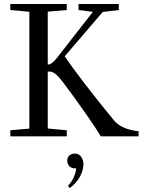

<svg xmlns="http://www.w3.org/2000/svg" viewBox="-20 -683 736 962"><path d="M31.7 0V-30.3L127 -38.6V-624L31.7 -632.8V-663.1H314.5V-632.8L219.2 -624.5V-359.9H222.7Q238.8 -359.9 264.2 -391.6L445.3 -623.5L373.5 -632.8V-663.1H575.2V-632.8L494.6 -623L304.2 -400.9Q336.9 -351.6 408 -259.3Q479 -167 550.3 -80.6Q588.4 -34.7 674.3 -25.4V0H484.4Q465.3 -34.2 408.4 -115.7Q351.6 -197.3 291.5 -276.4Q254.9 -324.2 230.5 -324.2H219.2V-39.1L314.5 -30.3V0ZM329.6 259.3 320.8 248.5Q356.9 207.5 361.8 160.6H357.9Q335.9 160.6 326.4 148.4Q316.9 136.2 316.9 121.1Q316.9 106 327.4 96.2Q337.9 86.4 355.5 86.4Q375 86.4 386.5 102.3Q397.9 118.2 397.9 139.2Q397.9 168.9 381.1 200.9Q364.3 232.9 329.6 259.3Z"/></svg>

Font: Elstob 10pt
Style: Regular
Weight: 400
Designer: Peter S. Baker
Version: Version 1.015